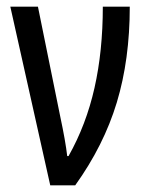

<svg xmlns="http://www.w3.org/2000/svg" viewBox="-20 -557 438 577"><path d="M94 -537 161 -207Q177 -132 182 -88H186Q239 -182 264 -293Q289 -404 289 -537H370Q370 -378 331 -249Q292 -120 206 0H131L11 -537Z"/></svg>

Font: Noto Sans UI Cond
Style: Regular
Weight: 400
Width: 3
Designer: Monotype Design Team
Foundry: Monotype Imaging Inc.
Version: Version 1.001